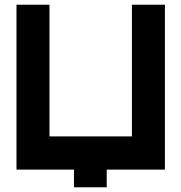

<svg xmlns="http://www.w3.org/2000/svg" viewBox="-20 -720 770 815"><path d="M680 0H433V75H294V0H50V-700H190V-141H540V-700H680V0Z"/></svg>

Font: CAT North
Style: Regular
Weight: 400
Designer: Peter Wiegel
Foundry: Peter Wiegel
Version: Version 1.000